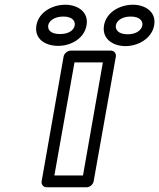

<svg xmlns="http://www.w3.org/2000/svg" viewBox="-20 -767 673 812"><path d="M331 -25H210L295 -503H415ZM347 25C358 25 373 15 376 0L470 -528C472 -539 464 -553 449 -553H279C268 -553 252 -543 249 -528L156 0C154 11 162 25 177 25ZM234 -623C194 -623 181 -641 184 -660C187 -678 209 -697 248 -697C286 -697 299 -678 296 -660C293 -641 273 -623 234 -623ZM226 -573C279 -573 336 -603 346 -660C356 -716 309 -747 256 -747C203 -747 144 -717 134 -660C124 -602 172 -573 226 -573ZM520 -622C481 -622 467 -641 470 -660C473 -678 494 -697 533 -697C571 -697 585 -678 582 -660C579 -641 558 -622 520 -622ZM511 -572C564 -572 622 -604 632 -660C642 -716 595 -747 542 -747C489 -747 430 -717 420 -660C410 -603 457 -572 511 -572Z"/></svg>

Font: Asimov
Style: XWidOuIt
Weight: 500
Designer: Google
Version: Version 2.000980; 2014